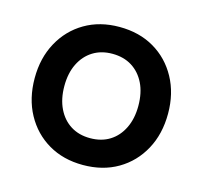

<svg xmlns="http://www.w3.org/2000/svg" viewBox="-84 -612 758 719"><g transform="rotate(15 295.5 -252.5)"><path d="M295 15Q219 15 161 -19Q103 -53 70 -113.5Q37 -174 37 -253Q37 -331 70 -391.5Q103 -452 161 -486Q219 -520 295 -520Q372 -520 430 -486Q488 -452 521 -391.5Q554 -331 554 -253Q554 -174 521 -113.5Q488 -53 430 -19Q372 15 295 15ZM295 -89Q339 -89 371 -109Q403 -129 421 -166Q439 -203 439 -252Q439 -303 421 -339.5Q403 -376 371 -396Q339 -416 295 -416Q252 -416 220 -396Q188 -376 170 -339.5Q152 -303 152 -253Q152 -203 170 -166Q188 -129 220 -109Q252 -89 295 -89Z"/></g></svg>

Font: Fustat
Style: Bold
Weight: 700
Designer: Mohamed Gaber, Khaled Hosny, Laura Garcia Mut
Foundry: Kief Type Foundry, Alif Type Foundry, Hard Type Foundry
Version: Version 1.007